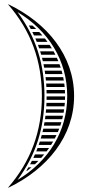

<svg xmlns="http://www.w3.org/2000/svg" viewBox="-20 -747 405 894"><path d="M106.9 48C113.7 42.8 120.3 37.5 126.7 32H112.2C109.1 37.4 105.9 42.7 102.6 48ZM172.1 -12C176.9 -17.2 181.5 -22.6 185.9 -28H142.6C140.2 -22.6 137.8 -17.3 135.3 -12ZM158.9 2H128.4C125.7 7.4 122.9 12.7 120 18H142.5C148.1 12.8 153.6 7.4 158.9 2ZM217.8 -72C221.1 -77.3 224.3 -82.6 227.4 -88H165.4C163.7 -82.6 161.9 -77.3 160 -72ZM208.5 -58H154.9C152.9 -52.6 150.8 -47.3 148.6 -42H197C201 -47.3 204.8 -52.6 208.5 -58ZM235.1 -102C237.9 -107.3 240.5 -112.6 243 -118H174.2C172.8 -112.6 171.3 -107.3 169.7 -102ZM260.8 -162C262.5 -167.3 264.2 -172.6 265.8 -178H187.2C186.3 -172.6 185.4 -167.3 184.3 -162ZM255.8 -148H181.5C180.3 -142.6 179.1 -137.3 177.8 -132H249.3C251.6 -137.3 253.7 -142.6 255.8 -148ZM282.6 -282C282.9 -287.3 283 -292.6 283 -298H197C197 -292.6 196.9 -287.3 196.8 -282ZM281.9 -268H196.4C196.2 -262.6 195.9 -257.3 195.6 -252H280.4C281 -257.3 281.5 -262.6 281.9 -268ZM278.7 -238H194.6C194.2 -232.6 193.7 -227.3 193.1 -222H276.2C277.1 -227.3 278 -232.6 278.7 -238ZM273.4 -208H191.6C190.9 -202.6 190.2 -197.3 189.4 -192H269.6C271 -197.3 272.2 -202.6 273.4 -208ZM114.5 -628C117.5 -622.7 120.4 -617.4 123.3 -612H148.8C143.1 -617.5 137.3 -622.8 131.3 -628ZM130.5 -598C133.1 -592.7 135.7 -587.4 138.2 -582H177.3C172.6 -587.4 167.7 -592.8 162.7 -598ZM144.5 -568C146.8 -562.7 149 -557.4 151.2 -552H201.3C197.3 -557.4 193.2 -562.7 189 -568ZM156.6 -538C158.5 -532.7 160.4 -527.4 162.3 -522H221.3C218 -527.4 214.6 -532.7 211.1 -538ZM166.9 -508C168.5 -502.7 170.1 -497.4 171.7 -492H238C235.3 -497.4 232.4 -502.7 229.5 -508ZM175.5 -478C176.8 -472.7 178.2 -467.4 179.4 -462H251.7C249.5 -467.4 247.1 -472.7 244.7 -478ZM182.5 -448C183.6 -442.7 184.6 -437.4 185.6 -432H262.6C260.9 -437.4 259 -442.7 257.1 -448ZM188 -418C188.8 -412.7 189.6 -407.4 190.4 -402H271C269.7 -407.4 268.3 -412.7 266.8 -418ZM192.1 -388C192.7 -382.7 193.3 -377.4 193.8 -372H277.1C276.2 -377.4 275.3 -382.7 274.2 -388ZM194.9 -358C195.3 -352.7 195.7 -347.4 195.9 -342H281C280.5 -347.4 279.9 -352.7 279.2 -358ZM196.5 -328C196.7 -322.7 196.8 -317.4 196.9 -312H282.8C282.7 -317.4 282.5 -322.7 282.1 -328ZM325 -300C325 -486.9 200.8 -639.6 19 -727L18 -726C124.6 -603 175 -463.2 175 -300C175 -136.8 124.6 3 18 126L19 127C200.8 39.6 325 -113.1 325 -300ZM293 -300C293 -135 206.1 4 61.5 90.9C148.5 -26.8 187 -152.9 187 -300C187 -447.1 148.5 -573.2 61.5 -690.9C206.1 -604 293 -465 293 -300Z"/></svg>

Font: SortefaxS02
Style: Medium
Weight: 500
Designer: gluk
Foundry: gluk
Version: Version 0.261